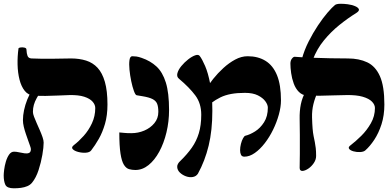

<svg xmlns="http://www.w3.org/2000/svg" viewBox="-56 -908 2118 1038"><path d="M437 -95Q429 -84 408.5 -82.5Q388 -81 367 -86.5Q346 -92 337 -102Q328 -112 344 -124Q370 -144 396.5 -173.5Q423 -203 441 -241.5Q459 -280 459 -324Q459 -342 444.5 -358.5Q430 -375 399.5 -385Q369 -395 320 -394Q289 -393 256.5 -391.5Q224 -390 191.5 -389.5Q159 -389 128 -391Q97 -393 78 -416.5Q59 -440 49.5 -477.5Q40 -515 39 -559Q38 -603 44 -646Q45 -650 55.5 -651.5Q66 -653 76.5 -650.5Q87 -648 87 -640Q88 -618 93 -605.5Q98 -593 114 -592Q140 -591 167 -590.5Q194 -590 231.5 -590.5Q269 -591 328 -592Q373 -592 409.5 -580.5Q446 -569 471.5 -541.5Q497 -514 511 -465.5Q525 -417 525 -343Q525 -284 511.5 -238Q498 -192 478 -157Q458 -122 437 -95ZM19 110Q-18 110 -27 91Q-36 72 -36 40Q-36 30 -33.5 9.5Q-31 -11 -24.5 -33.5Q-18 -56 -7 -72Q4 -88 20 -88Q32 -88 47.5 -84.5Q63 -81 77.5 -79Q92 -77 101.5 -81.5Q111 -86 111 -102Q111 -107 106.5 -119.5Q102 -132 96 -149Q90 -166 83.5 -185Q77 -204 72.5 -223Q68 -242 68 -259Q68 -284 74 -312.5Q80 -341 91.5 -370Q103 -399 119 -423L171 -424Q154 -398 143 -378.5Q132 -359 127 -341Q122 -323 122 -303Q122 -293 128 -277Q134 -261 142.5 -242Q151 -223 159.5 -203.5Q168 -184 174 -166.5Q180 -149 180 -137Q180 -112 173 -71Q166 -30 152.5 11.5Q139 53 117 80Q107 92 91.5 98.5Q76 105 57.5 107.5Q39 110 19 110Z M713 -388 683 -393Q676 -394 668 -416Q660 -438 653.5 -469Q647 -500 644 -531Q641 -562 644 -583Q647 -604 659 -604Q670 -604 681.5 -602.5Q693 -601 710 -595Q757 -579 790 -548.5Q823 -518 840.5 -462Q858 -406 858 -313Q858 -251 844 -192.5Q830 -134 805 -88Q780 -42 747 -15.5Q714 11 676 11Q658 11 642 6.5Q626 2 614 -17Q602 -36 595.5 -77.5Q589 -119 589 -192Q603 -191 616.5 -189.5Q630 -188 654 -188Q691 -188 724 -202Q757 -216 778.5 -242Q800 -268 800 -303Q800 -331 793.5 -347Q787 -363 768.5 -372.5Q750 -382 713 -388Z M1265 -61Q1252 -61 1247 -71Q1242 -81 1242 -96Q1242 -112 1246.5 -130Q1251 -148 1258 -160.5Q1265 -173 1270 -174Q1295 -180 1323 -197.5Q1351 -215 1371.5 -247Q1392 -279 1392 -326Q1392 -342 1378.5 -360.5Q1365 -379 1338 -392.5Q1311 -406 1268 -406Q1226 -406 1193.5 -400Q1161 -394 1135.5 -381.5Q1110 -369 1086 -351Q1077 -343 1068 -350Q1059 -357 1052.5 -370.5Q1046 -384 1046 -394Q1046 -404 1059.5 -428Q1073 -452 1097 -482Q1121 -512 1151.5 -540Q1182 -568 1215.5 -586Q1249 -604 1283 -604Q1339 -604 1379.5 -579Q1420 -554 1441.5 -501.5Q1463 -449 1463 -365Q1463 -330 1451.5 -288.5Q1440 -247 1420.5 -207Q1401 -167 1375.5 -134Q1350 -101 1321.5 -81Q1293 -61 1265 -61ZM1014 31Q1004 46 986 49Q968 52 949 45Q930 38 916.5 25Q903 12 902 -5Q901 -22 920 -39Q956 -74 981 -109.5Q1006 -145 1019 -188Q1032 -231 1032 -288Q1032 -349 1000 -392Q968 -435 912 -482Q898 -493 903 -512Q908 -531 924.5 -551Q941 -571 961.5 -587Q982 -603 999.5 -609Q1017 -615 1024 -605Q1037 -588 1053 -551Q1069 -514 1080.5 -454.5Q1092 -395 1092 -309Q1092 -203 1072 -120.5Q1052 -38 1014 31Z M1919 -95Q1910 -87 1891 -86Q1872 -85 1854.5 -90Q1837 -95 1831 -104Q1825 -113 1841 -124Q1867 -144 1897 -173.5Q1927 -203 1949 -241.5Q1971 -280 1971 -324Q1971 -342 1955 -358.5Q1939 -375 1905 -385Q1871 -395 1817 -394Q1790 -394 1752 -392.5Q1714 -391 1675 -390.5Q1636 -390 1605 -391Q1578 -393 1560 -411Q1542 -429 1532 -456.5Q1522 -484 1518 -513Q1514 -542 1514 -564Q1514 -581 1522.5 -591.5Q1531 -602 1538 -601Q1575 -598 1626 -596Q1677 -594 1730 -593Q1783 -592 1825 -592Q1885 -592 1929.5 -571Q1974 -550 1998 -496Q2022 -442 2022 -343Q2022 -284 2006.5 -236Q1991 -188 1967.5 -152.5Q1944 -117 1919 -95ZM1580 16Q1574 17 1569 13Q1564 9 1564 0Q1564 -22 1564.5 -39.5Q1565 -57 1565 -76Q1565 -95 1565 -119.5Q1565 -144 1565 -179Q1565 -214 1564 -264Q1563 -308 1570.5 -344.5Q1578 -381 1597 -415L1664 -416Q1647 -380 1638.5 -345.5Q1630 -311 1631 -273Q1632 -237 1634 -213Q1636 -189 1639.5 -172Q1643 -155 1646 -140Q1649 -125 1651 -107.5Q1653 -90 1653 -65Q1653 -45 1640.5 -26.5Q1628 -8 1611 3.5Q1594 15 1580 16ZM1635 -585 1576 -589Q1589 -637 1612.5 -683.5Q1636 -730 1663 -770.5Q1690 -811 1715 -840Q1740 -869 1755 -881Q1763 -887 1782.5 -887.5Q1802 -888 1824 -885Q1846 -882 1863 -875Q1880 -868 1884 -858.5Q1888 -849 1869 -837Q1825 -810 1779 -773Q1733 -736 1695 -689.5Q1657 -643 1635 -585Z"/></svg>

Font: Noto Rashi Hebrew Black
Style: Regular
Weight: 900
Version: Version 1.006